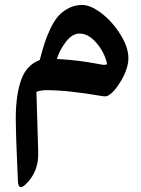

<svg xmlns="http://www.w3.org/2000/svg" viewBox="-20 -412 582 790"><path d="M170.9 -41Q148.9 -41 129.9 -34.2L137.2 213.4Q140.1 294.4 85.9 346.2Q55.7 375.5 53.7 333Q45.4 157.2 44.9 71.3Q45.4 -23.4 67.4 -84.2Q89.4 -145 143.6 -165Q153.8 -204.1 162.6 -231.9Q171.4 -259.8 186.5 -292.2Q201.7 -324.7 218.8 -344.5Q235.8 -364.3 261.5 -377.9Q287.1 -391.6 317.9 -391.6Q354 -391.6 399.4 -356Q444.8 -320.3 476.6 -268.3Q508.3 -216.3 508.3 -173.8Q508.3 -130.9 478.5 -80.3Q448.7 -29.8 422.4 -17.6Q415.5 -14.2 400.9 -16.6Q259.8 -41 170.9 -41ZM213.9 -169.4Q271.5 -166 303.7 -161.6Q314.5 -160.6 336.4 -157Q358.4 -153.3 372.6 -150.9Q386.7 -148.4 394 -147Q400.4 -146 403.8 -145.5Q407.2 -145 412.1 -145.3Q417 -145.5 418.7 -147.2Q420.4 -148.9 419.9 -152.3Q409.2 -197.8 376.5 -235.8Q343.8 -273.9 307.1 -273.9Q277.3 -273.9 251.2 -240Q225.1 -206.1 213.9 -169.4Z"/></svg>

Font: Sahel SemiBold WOL
Style: SemiBold-WOL
Weight: 600
Foundry: Saber Rastikerdar (saber.rastikerdar@gmail.com)
Version: Version 3.4.0